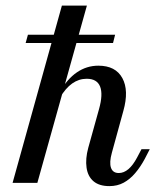

<svg xmlns="http://www.w3.org/2000/svg" viewBox="-20 -643 562 675"><path d="M24.2 0 197.6 -623.4H285.5L111.3 0ZM364.5 11.3Q329 11.3 308.9 -5.6Q288.7 -22.6 284.3 -53.6Q279.8 -84.7 290.3 -123.4L328.2 -259.7Q342.7 -311.3 331.9 -338.7Q321 -366.1 284.7 -366.1Q257.3 -366.1 233.9 -349.6Q210.5 -333.1 191.1 -300L189.5 -318.5Q216.1 -365.3 250.4 -388.7Q284.7 -412.1 325.8 -412.1Q386.3 -412.1 410.1 -368.5Q433.9 -325 413.7 -253.2L373.4 -106.5Q363.7 -71.8 370.2 -53.2Q376.6 -34.7 397.6 -34.7Q415.3 -34.7 431.5 -48.4Q447.6 -62.1 462.1 -89.5L477.4 -118.5H506.5L488.7 -83.9Q473.4 -55.6 455.2 -34.3Q437.1 -12.9 414.9 -0.8Q392.7 11.3 364.5 11.3ZM70.2 -491.9 78.2 -521H384.7L377.4 -491.9Z"/></svg>

Font: Playfair 5pt SemiExpanded Light Medium
Style: Italic
Weight: 500
Italic angle: -15.6°
Version: Version 2.001;gftools[0.9.30]